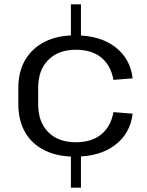

<svg xmlns="http://www.w3.org/2000/svg" viewBox="-20 -810 676 880"><path d="M351 -790V-636H305V-790ZM351 -104V50H305V-104ZM323 -92Q243 -92 184.5 -121Q126 -150 95 -204Q64 -258 64 -333V-407Q64 -482 95.5 -535.5Q127 -589 185 -618.5Q243 -648 323 -648Q438 -648 507.5 -595Q577 -542 588 -451L500 -444Q488 -510 444.5 -546Q401 -582 327 -582Q248 -582 201.5 -535.5Q155 -489 155 -408V-332Q155 -251 201 -204.5Q247 -158 327 -158Q400 -158 444 -194Q488 -230 500 -296L588 -289Q577 -198 507 -145Q437 -92 323 -92Z"/></svg>

Font: Pathway Extreme 72pt Medium
Style: Regular
Weight: 500
Designer: Eduardo Rodriguez Tunni
Foundry: Eduardo Rodriguez Tunni
Version: Version 1.001;gftools[0.9.26]